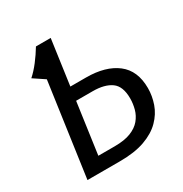

<svg xmlns="http://www.w3.org/2000/svg" viewBox="-162 -812 891 935"><g transform="rotate(-30 284.0 -344.5)"><path d="M244 0H62L136 -524L170 -689H253L167 -76H259Q314 -76 349.5 -90Q385 -104 405 -128Q425 -152 433 -181.5Q441 -211 441 -241Q441 -309 404 -335.5Q367 -362 300 -362H191L201 -436H305Q415 -436 478 -387.5Q541 -339 541 -241Q541 -197 526 -154Q511 -111 476.5 -76Q442 -41 385 -20.5Q328 0 244 0ZM170 -689 136 -524 73 -566Q99 -589 124 -621.5Q149 -654 170 -689Z"/></g></svg>

Font: Fira Sans Variable
Style: Italic
Weight: 397
Italic angle: -8°
Designer: Carrois Corporate & Edenspiekermann AG
Foundry: Carrois Corporate GbR & Edenspiekermann AG
Version: Version 4.202